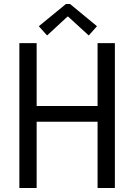

<svg xmlns="http://www.w3.org/2000/svg" viewBox="-20 -934 667 954"><path d="M76.2 0V-719.7H162.1V-407.2H464.8V-719.7H550.8V0H464.8V-329.1H162.1V0ZM213.9 -757.8 172.9 -803.7 307.6 -914.1H328.1L461.9 -803.7L420.9 -757.8L318.4 -851.6H315.4Z"/></svg>

Font: Reddit Sans Condensed
Style: Regular
Weight: 400
Designer: Stephen Hutchings
Foundry: Reddit
Version: Version 1.014